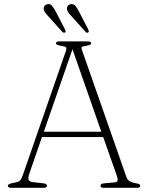

<svg xmlns="http://www.w3.org/2000/svg" viewBox="-20 -898 706 918"><path d="M204.5 -10Q204.5 0 189 0H33.5Q17.5 0 17.5 -10Q17.5 -17.5 35 -21.5L59.5 -27Q73 -30 78.5 -38.2Q84 -46.5 91.5 -67.5L295.5 -655.5Q299.5 -667.5 295.5 -671.8Q291.5 -676 275 -678.5Q247.5 -682.5 247.5 -690.5Q247.5 -700 263.5 -700H400.5Q416 -700 416 -691Q416 -682.5 389 -678.5Q375 -676.5 371.5 -673Q368 -669.5 371.5 -660L585 -50Q592.5 -27.5 629.5 -22Q641.5 -20 646 -17.2Q650.5 -14.5 650.5 -10Q650.5 0 634.5 0H476Q460.5 0 460.5 -10Q460.5 -20 478 -21.5L527.5 -26Q540 -27 542 -34.8Q544 -42.5 538 -59.5L473.5 -242.5H180.5L120.5 -68.5Q113 -48 116.8 -38.5Q120.5 -29 138.5 -27L187.5 -21.5Q204.5 -19.5 204.5 -10ZM189.5 -268H464.5L326.5 -662.5ZM247 -842 291 -757Q295.5 -746.5 291.5 -743Q285 -739 277.5 -746L211.5 -819.5Q204 -827.5 197.5 -835.5Q191 -843.5 189.5 -852.5Q187.5 -863 193 -869.8Q198.5 -876.5 207.5 -878Q221 -880 229.2 -869.8Q237.5 -859.5 247 -842ZM358 -842 402 -757Q407 -746.5 402 -743Q395.5 -738.5 389 -746L322.5 -819.5Q315 -827.5 308.5 -835.5Q302 -843.5 300.5 -852.5Q298.5 -863 304 -869.8Q309.5 -876.5 318.5 -878Q332.5 -880 340.8 -869.8Q349 -859.5 358 -842Z"/></svg>

Font: Fraunces 9pt S050 Thin
Style: Regular
Weight: 100
Version: Version 1.000; ttfautohint (v1.8.3)